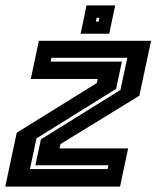

<svg xmlns="http://www.w3.org/2000/svg" viewBox="-22 -691 580 711"><path d="M89 -65H376.5L379.5 -79H109L129.5 -175L424 -358L449.5 -477H168.5L165.5 -463H429.5L408 -362L113 -178.5ZM-2.5 0 40 -199.5 336.5 -383.5 340 -398.5H92L122 -540H537.5L494 -336.5L202 -157.5L198.5 -141.5H452.5L422.5 0ZM276.5 -566 298.5 -671H404.5L382.5 -566ZM333 -611H343L346 -625H336Z"/></svg>

Font: Tourney Thin
Style: Italic
Weight: 100
Italic angle: -12°
Designer: Tyler Finck
Foundry: Etcetera Type Co
Version: Version 1.015